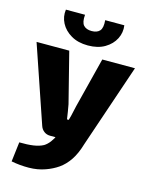

<svg xmlns="http://www.w3.org/2000/svg" viewBox="-134 -803 855 1095"><g transform="rotate(15 293.0 -255.0)"><path d="M583 -497 416 -5Q398 56 372 94Q346 132 313.5 154.5Q281 177 241 191Q197 207 144.5 207.5Q92 208 41 198L55 82Q103 83 137.5 78Q172 73 196 60Q214 49 229 29Q244 9 254 -14L283 -81Q293 -106 301.5 -141Q310 -176 315 -201L390 -497ZM195 -497 270 -201Q274 -180 277.5 -158Q281 -136 284 -115H313L256 0H215Q194 0 178.5 -12Q163 -24 157 -43L2 -497ZM348 -718H461Q467 -676 448 -638.5Q429 -601 388.5 -577Q348 -553 289 -553Q231 -553 190 -577Q149 -601 129.5 -638.5Q110 -676 116 -718H229Q225 -673 241 -655.5Q257 -638 289 -638Q321 -638 336.5 -655.5Q352 -673 348 -718Z"/></g></svg>

Font: Exo 2 ExtraBold
Style: Regular
Weight: 800
Designer: Natanael Gama
Foundry: Natanael Gama
Version: Version 2.010